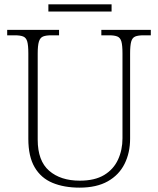

<svg xmlns="http://www.w3.org/2000/svg" viewBox="-20 -851 727 881"><path d="M345 10Q274 10 221 -12Q168 -34 139 -83.5Q110 -133 110 -214V-606Q110 -643 105 -660.5Q100 -678 86.5 -683.5Q73 -689 48 -689H13V-714H251V-689H215Q191 -689 177.5 -683.5Q164 -678 158.5 -660Q153 -642 153 -605V-210Q153 -113 205.5 -67.5Q258 -22 346 -22Q415 -22 458 -48Q501 -74 521.5 -118.5Q542 -163 542 -216V-606Q542 -643 537 -660.5Q532 -678 518.5 -683.5Q505 -689 481 -689H445V-714H672V-689H639Q614 -689 600.5 -683.5Q587 -678 582 -660Q577 -642 577 -605V-215Q577 -150 551.5 -99Q526 -48 474.5 -19Q423 10 345 10ZM202 -798V-831H492V-798Z"/></svg>

Font: Noto Serif Kannada ExtraLight
Style: Regular
Weight: 250
Version: Version 2.003